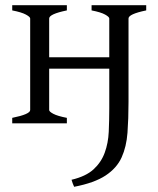

<svg xmlns="http://www.w3.org/2000/svg" viewBox="-20 -474 609 738"><path d="M132 -210V-254H426V-210ZM27 0V-21Q96 -35 96 -51V-403Q96 -409 79.5 -418Q63 -427 27 -434V-454H237V-434Q169 -420 169 -403V-51Q169 -45 185 -36.5Q201 -28 237 -21V0ZM400 -106V-403Q400 -409 384 -418Q368 -427 332 -434V-454H542V-434Q474 -420 474 -403V-106ZM400 -159H474V-82Q474 -17 470 36.5Q466 90 447.5 131Q429 172 386 200.5Q343 229 265 244Q261 235 259.5 231Q258 227 255 217Q310 204 339.5 177Q369 150 382.5 113Q396 76 398 32.5Q400 -11 400 -57Z"/></svg>

Font: ChillKai
Style: Regular
Weight: 400
Designer: ChillType
Foundry: 寒蝉字型
Version: Version 2.000